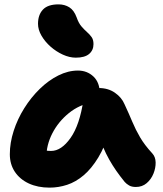

<svg xmlns="http://www.w3.org/2000/svg" viewBox="-20 -849 744 879"><path d="M207 10Q153 10 112 -9Q71 -28 48 -62.5Q25 -97 25 -143Q25 -195 42.5 -249.5Q60 -304 91 -353.5Q122 -403 162 -442Q202 -481 247 -503.5Q292 -526 337 -526Q379 -526 408 -498.5Q437 -471 437 -420Q437 -403 427.5 -393.5Q418 -384 405 -381Q343 -370 295 -331Q247 -292 219.5 -238.5Q192 -185 192 -127Q192 -113 194 -101.5Q196 -90 201 -73L127 -187Q152 -170 171 -164Q190 -158 214 -158Q261 -158 303 -217.5Q345 -277 362 -392Q366 -418 386.5 -432Q407 -446 432 -446Q475 -446 506 -424.5Q537 -403 550 -372Q570 -329 585.5 -292Q601 -255 621.5 -220Q642 -185 677 -147Q692 -131 692.5 -105.5Q693 -80 682.5 -54Q672 -28 651.5 -10.5Q631 7 602 7Q583 7 571 0Q559 -7 551 -16Q529 -43 512 -67.5Q495 -92 480 -118.5Q465 -145 451.5 -177Q438 -209 423 -249L483 -255Q461 -179 430 -128Q399 -77 363 -46.5Q327 -16 287.5 -3Q248 10 207 10ZM327 -585Q298 -585 267.5 -599Q237 -613 211.5 -635.5Q186 -658 170 -685.5Q154 -713 154 -740Q154 -781 176.5 -805Q199 -829 248 -829Q276 -829 297.5 -815.5Q319 -802 331 -769Q340 -743 353 -728Q366 -713 378.5 -702Q391 -691 399.5 -679Q408 -667 408 -647Q408 -619 388 -602Q368 -585 327 -585Z"/></svg>

Font: Shantell Sans ExtraBold
Style: Regular
Weight: 800
Designer: Stephen Nixon, Anya Danilova, Shantell Martin
Foundry: Arrow Type
Version: Version 1.011;[c5ecc13dd]